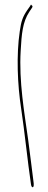

<svg xmlns="http://www.w3.org/2000/svg" viewBox="-20 -714 206 826"><path d="M65 -579C50 -478 55 -350 71 -247C86 -147 99 -18 113 77C115 97 127 96 125 77V75C119 29 109 -56 101 -114C85 -229 61 -363 69 -496C73 -567 77 -619 106 -663L118 -681C121 -686 120 -688 117 -691H116C114 -695 114 -694 113 -694C112 -693 111 -691 109 -687L97 -670C78 -642 71 -623 65 -579Z"/></svg>

Font: Stray Cat
Style: HlExt
Weight: 100
Version: Version 1.0